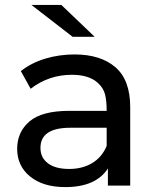

<svg xmlns="http://www.w3.org/2000/svg" viewBox="-20 -757 638 783"><path d="M246 6Q156 6 103 -37Q50 -80 50 -150Q50 -219 100.5 -262Q151 -305 263 -305H415Q415 -345 408.5 -371.5Q402 -398 379 -419Q343 -452 273 -452Q179 -452 105 -395L65 -467Q108 -501 165 -518Q222 -535 284 -535Q390 -535 450.5 -483Q511 -431 511 -320V0H420V-70Q371 6 246 6ZM262 -68Q316 -68 356 -92Q396 -116 415 -162V-236H267Q145 -236 145 -154Q145 -114 175.5 -91Q206 -68 262 -68ZM366 -607H276L108 -737H230Z"/></svg>

Font: Argentum Novus
Style: Regular
Weight: 400
Designer: Julieta Ulanovsky
Foundry: Julieta Ulanovsky
Version: Version 7.20;July 27, 2021;FontCreator 13.0.0.2683 64-bit